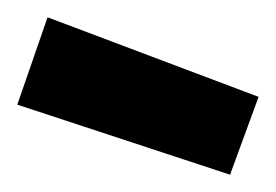

<svg xmlns="http://www.w3.org/2000/svg" viewBox="-32 -786 319 222"><path d="M267 -674 234 -584 -12 -665 23 -766Z"/></svg>

Font: Panefresco 800wt
Style: Regular
Weight: 800
Designer: Campivisivi
Foundry: Campivisivi & Chank Co
Version: Version 1.001